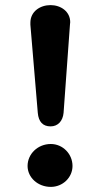

<svg xmlns="http://www.w3.org/2000/svg" viewBox="-20 -692 392 752"><path d="M178 -197C207 -197 226 -218 229 -250L254 -595C254 -599 255 -602 255 -605C255 -647 218 -672 178 -672C137 -672 99 -647 99 -603C99 -600 99 -598 99 -595L128 -250C131 -215 148 -197 178 -197ZM179 40C226 40 264 3 264 -42C264 -89 226 -128 179 -128C128 -128 88 -89 88 -42C88 3 128 40 179 40Z"/></svg>

Font: Dongle
Style: Bold
Weight: 700
Designer: Yanghee Ryu
Foundry: Yanghee Ryu
Version: Version 2.000